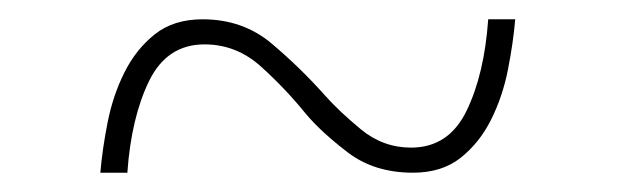

<svg xmlns="http://www.w3.org/2000/svg" viewBox="-20 -486 640 199"><path d="M84 -307Q86 -331 91.5 -359Q97 -387 109 -411Q121 -435 140.5 -450.5Q160 -466 190 -466Q232 -466 262 -440.5Q292 -415 316 -388Q331 -371 354 -352Q377 -333 406 -333Q445 -333 463.5 -371Q482 -409 486 -466H514Q512 -442 506.5 -414Q501 -386 489 -362Q477 -338 457.5 -322.5Q438 -307 408 -307Q368 -307 340.5 -328Q313 -349 297 -368Q276 -394 250.5 -417Q225 -440 192 -440Q153 -440 134.5 -402Q116 -364 112 -307Z"/></svg>

Font: Noto Sans Mono Thin
Style: Regular
Weight: 100
Designer: Monotype Design Team
Foundry: Monotype Imaging Inc.
Version: Version 2.014